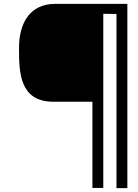

<svg xmlns="http://www.w3.org/2000/svg" viewBox="-20 -770 709 989"><path d="M636 199V-750H264C132 -750 78 -648 78 -524C78 -400 79 -246 255 -246H456V198H512V-699L580 -698V199Z"/></svg>

Font: Advent Pro
Style: Regular
Weight: 400
Designer: Andreas Kalpakidis
Foundry: Andreas Kalpakidis
Version: Version 2.002 2008